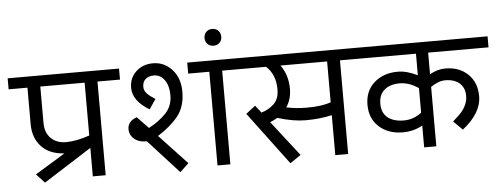

<svg xmlns="http://www.w3.org/2000/svg" viewBox="-68 -704 2179 833"><g transform="rotate(-5 1021.0 -287.0)"><path d="M363 -408V0H307V-124L98 9L62 -30L193 -110Q127 -114 92.5 -152Q58 -190 58 -249V-408H-24V-456H461V-408ZM114 -408V-249Q114 -207 139 -182.5Q164 -158 205 -158Q249 -158 307 -178V-408Z M604 -150 725 -21 687 15 554 -131Q521 -130 500 -147Q479 -164 479 -191Q479 -207 489 -219.5Q499 -232 519 -239L568 -188Q612 -211 642.5 -242.5Q673 -274 673 -322Q673 -363 655 -388Q637 -413 609 -413Q587 -413 573 -401.5Q559 -390 559 -368Q559 -351 571.5 -338Q584 -325 607 -311L578 -268Q506 -311 506 -368Q506 -411 535.5 -438.5Q565 -466 609 -466Q658 -466 692 -429Q726 -392 726 -332Q726 -267 693 -226Q660 -185 604 -150ZM906 -408V0H850V-408H758V-456H1004V-408Z M842 -555Q842 -571 852 -581.5Q862 -592 878 -592Q895 -592 905 -581.5Q915 -571 915 -555Q915 -540 905 -529.5Q895 -519 878 -519Q862 -519 852 -529.5Q842 -540 842 -555Z M1419 -408V0H1363V-174Q1310 -162 1248 -162Q1195 -162 1126 -183Q1110 -173 1094 -167L1213 -14L1166 18L994 -212L1035 -244L1060 -212Q1092 -221 1115 -243Q1138 -265 1138 -306Q1138 -371 1097 -408H956V-456H1517V-408ZM1160 -408Q1192 -364 1192 -304Q1192 -258 1169 -225Q1211 -216 1259 -216Q1323 -216 1363 -230V-408Z M1803 -314Q1838 -333 1870 -333Q1932 -333 1969.5 -296.5Q2007 -260 2007 -201Q2007 -127 1924 -62L1885 -101Q1889 -105 1909 -123Q1929 -141 1940 -162.5Q1951 -184 1951 -207Q1951 -242 1928.5 -262Q1906 -282 1866 -282Q1837 -282 1803 -259V0H1750V-95Q1711 -73 1664 -73Q1601 -73 1561 -109Q1521 -145 1521 -205Q1521 -265 1561 -301Q1601 -337 1664 -337Q1704 -337 1750 -314V-408H1469V-456H2066V-408H1803ZM1750 -151V-258Q1709 -286 1668 -286Q1626 -286 1601.5 -265Q1577 -244 1577 -205Q1577 -165 1602.5 -144.5Q1628 -124 1673 -124Q1715 -124 1750 -151Z"/></g></svg>

Font: Cambay Devanagari
Style: Regular
Weight: 400
Designer: Pooja Saxena
Foundry: Pooja Saxena
Version: Version 1.180;PS 001.180;hotconv 1.0.70;makeotf.lib2.5.58329